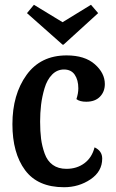

<svg xmlns="http://www.w3.org/2000/svg" viewBox="-20 -762 486 804"><path d="M391 -707 246 -575H242L93 -707L122 -742L242 -669L361 -742ZM248 -471Q219 -471 198 -449.5Q177 -428 166.5 -392.5Q156 -357 152 -323Q148 -289 148 -253Q148 -212 152 -181Q156 -150 167 -119Q178 -88 201 -71.5Q224 -55 258 -55Q302 -55 333.5 -78.5Q365 -102 376 -145Q408 -130 408 -98Q408 -44 359 -11Q310 22 248 22Q138 22 85 -49.5Q32 -121 32 -242Q32 -366 91 -448Q150 -530 259 -530Q335 -530 377 -493Q419 -456 419 -410Q419 -378 398.5 -357Q378 -336 341 -336Q314 -336 300 -347Q308 -371 308 -392Q308 -427 293 -449Q278 -471 248 -471Z"/></svg>

Font: Sansita
Style: Regular
Weight: 400
Designer: Pablo Cosgaya
Foundry: Omnibus-Type
Version: Version 1.006;hotconv 1.0.109;makeotfexe 2.5.65596